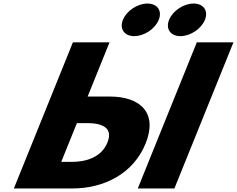

<svg xmlns="http://www.w3.org/2000/svg" viewBox="-20 -1064 1338 1084"><path d="M812.3 -1044C756.2 -1044 694.5 -1003 673.9 -952C653.3 -901 681.9 -860 738 -860C794.1 -860 855.7 -901 876.3 -952C896.9 -1003 868.4 -1044 812.3 -1044ZM1073 -1044C1016.9 -1044 955.2 -1003 934.6 -952C914 -901 942.6 -860 998.7 -860C1054.8 -860 1116.4 -901 1137 -952C1157.6 -1003 1129.1 -1044 1073 -1044ZM1298 -825H1091.2L757.9 0H964.7ZM58.3 0 391.6 -825H598.4L474.8 -519H599.1C776.2 -519 870.9 -424 802.2 -254C733.1 -83 566.5 0 389.4 0ZM414.2 -369 325.7 -150H384C465.4 -150 552.5 -175 586.8 -260C620.8 -344 553.9 -369 472.5 -369Z"/></svg>

Font: Hussar
Style: BdWideOblFour
Weight: 700
Foundry: Cannot Into Space Fonts
Version: Version 2.00